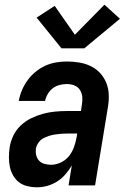

<svg xmlns="http://www.w3.org/2000/svg" viewBox="-20 -790 540 818"><path d="M137 8Q116 8 96 3Q76 -2 61 -13.5Q46 -25 36 -42.5Q26 -60 22 -79.5Q18 -99 18 -119.5Q18 -140 21 -161Q25 -187 36.5 -211.5Q48 -236 68 -255Q88 -274 112.5 -286Q137 -298 162.5 -305Q188 -312 214 -314.5Q240 -317 265 -317H325L329 -345Q332 -361 330.5 -377.5Q329 -394 320.5 -407Q312 -420 297 -426Q282 -432 265 -432Q250 -432 234 -428Q218 -424 205 -414Q192 -404 183.5 -389.5Q175 -375 172 -360H60Q64 -383 73.5 -405.5Q83 -428 97.5 -448Q112 -468 131.5 -484Q151 -500 173 -510Q195 -520 218.5 -524Q242 -528 265 -528Q292 -528 318.5 -523.5Q345 -519 368 -507.5Q391 -496 408 -477Q425 -458 434 -434Q443 -410 443.5 -383Q444 -356 439 -329L385 0H272L286 -85Q274 -65 258.5 -47Q243 -29 223 -16.5Q203 -4 181 2Q159 8 137 8ZM197 -88Q218 -88 238.5 -97.5Q259 -107 273 -124Q287 -141 294.5 -161.5Q302 -182 306 -203L309 -221H265Q253 -221 240 -220Q227 -219 214 -217Q201 -215 188.5 -211Q176 -207 164 -200.5Q152 -194 144 -182.5Q136 -171 133 -159Q131 -144 134 -130Q137 -116 146 -106Q155 -96 169 -92Q183 -88 197 -88ZM242 -584 136 -715 213 -765 299 -642 425 -770 491 -710 339 -584Z"/></svg>

Font: Iosevka SS04
Style: Bold Italic
Weight: 700
Italic angle: -9°
Monospace: yes
Designer: Belleve Invis
Foundry: Belleve Invis
Version: Version 19.0.0; ttfautohint (v1.8.4)